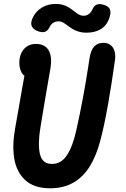

<svg xmlns="http://www.w3.org/2000/svg" viewBox="-20 -971 660 1003"><path d="M59.3 -301.9Q74.2 -386.6 98.8 -527Q107.4 -573.1 115.5 -618.8L131.6 -569.1Q105.3 -569.1 93.1 -591.5Q80.9 -613.8 80.9 -643.1Q80.9 -668.8 90.3 -691.2Q99.7 -713.6 119.5 -727.6Q139.4 -741.6 168.7 -741.6Q196.6 -741.6 216 -728.2Q235.5 -714.8 243 -686.1Q250.6 -657.4 243.4 -613.2Q233.4 -554.4 221 -484.1Q211.8 -430 206.2 -396.3Q200.5 -362.6 191.3 -306.1Q176.7 -218.2 188.5 -166.4Q200.3 -114.6 252.2 -114.6Q299.8 -114.6 330.1 -160.8Q360.3 -207 378.8 -291.6Q414.6 -450.8 440.8 -621.8L447.2 -663.5Q454.1 -709.3 472.3 -728.3Q490.6 -747.3 518.6 -747.3Q543.4 -747.3 558.5 -734.8Q573.7 -722.3 578.9 -702Q584.1 -681.8 580.8 -657.9Q562.9 -530.5 543.9 -423Q524.9 -315.5 504.1 -236.9Q482.8 -155.9 448.2 -100.6Q413.5 -45.2 362.3 -16.4Q311.1 12.5 242 12.5Q157.3 12.5 111.3 -30.6Q65.2 -73.8 54.2 -144.5Q43.2 -215.3 59.3 -301.9ZM333.2 -837.4Q318.2 -848.6 308.1 -854.1Q298 -859.7 286.3 -859.7Q271.8 -859.7 259.6 -852.8Q247.4 -845.9 240.3 -831.5Q231 -812.2 217.7 -806Q204.3 -799.8 183.5 -806.2Q157.2 -814.2 147.4 -831.2Q137.6 -848.2 149.7 -875.3Q165.6 -911.5 198 -931Q230.5 -950.6 270.9 -950.6Q292.9 -950.6 310.2 -945.1Q327.4 -939.6 339.6 -932Q351.8 -924.4 366.8 -912.7Q382.4 -900.2 393.2 -894.4Q403.9 -888.7 416.8 -888.7Q431.1 -888.7 443.3 -897.1Q455.5 -905.5 462.5 -921.7Q467.9 -933.1 474.9 -940Q481.9 -947 493 -949Q504.1 -951 520 -946.4Q546.1 -939.2 553.5 -923.7Q560.8 -908.2 552.8 -882.2Q540.1 -840.2 508.8 -820.2Q477.6 -800.2 431.3 -800.2Q409.2 -800.2 391.4 -805.6Q373.6 -810.9 361.2 -818.3Q348.8 -825.7 333.2 -837.4Z"/></svg>

Font: Monaspace Radon Var
Style: Regular
Weight: 400
Designer: Riley Cran and the Lettermatic Team
Version: Version 1.000 (Monaspace Radon Var)